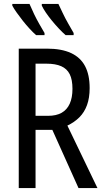

<svg xmlns="http://www.w3.org/2000/svg" viewBox="-20 -963 531 983"><path d="M220 -714Q295 -714 343.5 -691.5Q392 -669 415.5 -624.5Q439 -580 439 -512Q439 -462 425.5 -425Q412 -388 386.5 -362.5Q361 -337 325 -320L479 0H382L248 -298H162V0H76V-714ZM218 -637H162V-370H226Q268 -370 295.5 -385.5Q323 -401 337 -432Q351 -463 351 -508Q351 -555 337 -583Q323 -611 293.5 -624Q264 -637 218 -637ZM279 -943Q288 -924 301 -896.5Q314 -869 329.5 -842Q345 -815 357 -794V-783H316Q301 -796 282.5 -815.5Q264 -835 246 -857Q228 -879 214.5 -899Q201 -919 194 -934V-943ZM131 -943Q142 -917 154.5 -891Q167 -865 181 -840.5Q195 -816 208 -794V-783H165Q150 -796 132 -815.5Q114 -835 97 -856.5Q80 -878 65.5 -898.5Q51 -919 43 -934V-943Z"/></svg>

Font: Noto Sans Display Condensed
Style: Regular
Weight: 400
Width: 3
Designer: Monotype Design Team
Foundry: Monotype Imaging Inc.
Version: Version 2.003